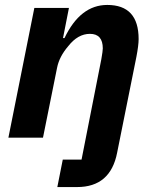

<svg xmlns="http://www.w3.org/2000/svg" viewBox="-20 -557 626 777"><path d="M234 89H310L390 -317Q396 -351 396 -361Q396 -420 344 -420Q295 -420 256 -370Q220 -328 211 -283L154 0H14L119 -525H259L235 -403H241Q305 -537 414 -537Q541 -537 541 -399Q541 -374 532 -327L454 61Q427 200 292 200H212Z"/></svg>

Font: Aneliza
Style: Bold Italic
Weight: 700
Italic angle: -11.31°
Designer: Mike Abbink, Paul van der Laan, Pieter van Rosmalen
Foundry: Bold Monday
Version: Version 3.0